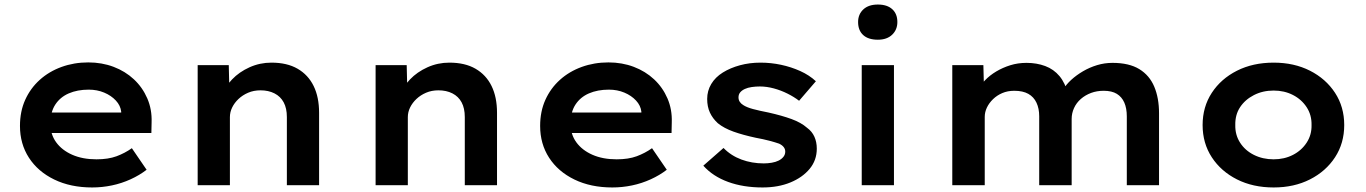

<svg xmlns="http://www.w3.org/2000/svg" viewBox="-20 -816 6017 846"><path d="M386 10Q291 10 219 -25Q147 -60 107.5 -121Q68 -182 68 -261Q68 -325 91 -376Q114 -427 155 -464Q196 -501 251 -521Q306 -541 369 -541Q429 -541 480.5 -521.5Q532 -502 570 -466.5Q608 -431 629 -382.5Q650 -334 648 -277L647 -230H166L143 -320H530L514 -302V-324Q511 -351 490.5 -373Q470 -395 439 -408Q408 -421 371 -421Q321 -421 283 -404.5Q245 -388 223.5 -355Q202 -322 202 -272Q202 -224 227.5 -189Q253 -154 298.5 -134Q344 -114 405 -114Q457 -114 493.5 -127.5Q530 -141 561 -163L626 -68Q595 -44 555.5 -26Q516 -8 473 1Q430 10 386 10Z M851 0V-529H988L991 -405L957 -395Q971 -433 1002.5 -466Q1034 -499 1079.5 -519.5Q1125 -540 1176 -540Q1245 -540 1291.5 -513Q1338 -486 1362 -437Q1386 -388 1386 -319V0H1244V-300Q1244 -339 1230 -365Q1216 -391 1189.5 -404.5Q1163 -418 1128 -418Q1098 -418 1073.5 -407.5Q1049 -397 1031 -380Q1013 -363 1003 -342.5Q993 -322 993 -300V0H923Q895 0 877 0Q859 0 851 0Z M1635 0V-529H1772L1775 -405L1741 -395Q1755 -433 1786.5 -466Q1818 -499 1863.5 -519.5Q1909 -540 1960 -540Q2029 -540 2075.5 -513Q2122 -486 2146 -437Q2170 -388 2170 -319V0H2028V-300Q2028 -339 2014 -365Q2000 -391 1973.5 -404.5Q1947 -418 1912 -418Q1882 -418 1857.5 -407.5Q1833 -397 1815 -380Q1797 -363 1787 -342.5Q1777 -322 1777 -300V0H1707Q1679 0 1661 0Q1643 0 1635 0Z M2678 10Q2583 10 2511 -25Q2439 -60 2399.5 -121Q2360 -182 2360 -261Q2360 -325 2383 -376Q2406 -427 2447 -464Q2488 -501 2543 -521Q2598 -541 2661 -541Q2721 -541 2772.5 -521.5Q2824 -502 2862 -466.5Q2900 -431 2921 -382.5Q2942 -334 2940 -277L2939 -230H2458L2435 -320H2822L2806 -302V-324Q2803 -351 2782.5 -373Q2762 -395 2731 -408Q2700 -421 2663 -421Q2613 -421 2575 -404.5Q2537 -388 2515.5 -355Q2494 -322 2494 -272Q2494 -224 2519.5 -189Q2545 -154 2590.5 -134Q2636 -114 2697 -114Q2749 -114 2785.5 -127.5Q2822 -141 2853 -163L2918 -68Q2887 -44 2847.5 -26Q2808 -8 2765 1Q2722 10 2678 10Z M3340 10Q3255 10 3188 -14.5Q3121 -39 3079 -86L3168 -164Q3201 -130 3247 -113Q3293 -96 3345 -96Q3363 -96 3380.5 -99Q3398 -102 3411 -108.5Q3424 -115 3432 -125Q3440 -135 3440 -148Q3440 -170 3413 -183Q3396 -189 3369.5 -196Q3343 -203 3310 -209Q3254 -221 3212 -236Q3170 -251 3143 -273Q3120 -294 3108 -320Q3096 -346 3096 -380Q3096 -416 3114 -446Q3132 -476 3165 -496.5Q3198 -517 3240.5 -528.5Q3283 -540 3331 -540Q3377 -540 3421.5 -530.5Q3466 -521 3506 -503Q3546 -485 3575 -458L3501 -372Q3479 -389 3450 -403.5Q3421 -418 3389.5 -426.5Q3358 -435 3328 -435Q3310 -435 3292.5 -432.5Q3275 -430 3262 -424Q3249 -418 3241.5 -409Q3234 -400 3234 -387Q3234 -376 3239.5 -367.5Q3245 -359 3255 -353Q3270 -343 3298 -335.5Q3326 -328 3367 -320Q3425 -307 3467.5 -291.5Q3510 -276 3536 -253Q3558 -237 3568.5 -213.5Q3579 -190 3579 -161Q3579 -110 3547.5 -72Q3516 -34 3462.5 -12Q3409 10 3340 10Z M3777 0V-529H3919V0ZM3848 -641Q3806 -641 3783.5 -661.5Q3761 -682 3761 -719Q3761 -753 3784 -774.5Q3807 -796 3848 -796Q3889 -796 3911.5 -775.5Q3934 -755 3934 -719Q3934 -685 3911 -663Q3888 -641 3848 -641Z M4176 0V-529H4313L4316 -412L4287 -416Q4299 -440 4320 -462Q4341 -484 4369.5 -501Q4398 -518 4431.5 -528.5Q4465 -539 4503 -539Q4548 -539 4585.5 -525Q4623 -511 4648.5 -480.5Q4674 -450 4686 -401L4656 -405L4664 -421Q4678 -444 4700.5 -464.5Q4723 -485 4752 -502Q4781 -519 4814 -529Q4847 -539 4882 -539Q4955 -539 5000 -511.5Q5045 -484 5066 -434Q5087 -384 5087 -317V0H4945V-303Q4945 -339 4934 -364Q4923 -389 4901 -402.5Q4879 -416 4843 -416Q4813 -416 4787.5 -406.5Q4762 -397 4742.5 -380Q4723 -363 4712.5 -340Q4702 -317 4702 -292V0H4559V-304Q4559 -338 4547 -363.5Q4535 -389 4511 -402.5Q4487 -416 4449 -416Q4420 -416 4396.5 -406Q4373 -396 4355.5 -379Q4338 -362 4328.5 -342Q4319 -322 4319 -301V0Z M5592 10Q5501 10 5430.5 -25.5Q5360 -61 5319.5 -123Q5279 -185 5279 -265Q5279 -345 5319.5 -407Q5360 -469 5430.5 -504.5Q5501 -540 5592 -540Q5682 -540 5752 -504.5Q5822 -469 5862.5 -407Q5903 -345 5903 -265Q5903 -185 5862.5 -123Q5822 -61 5752 -25.5Q5682 10 5592 10ZM5592 -114Q5639 -114 5677 -133.5Q5715 -153 5737.5 -187.5Q5760 -222 5759 -265Q5760 -309 5737.5 -343.5Q5715 -378 5677 -397.5Q5639 -417 5592 -417Q5544 -417 5505 -397Q5466 -377 5444 -343.5Q5422 -310 5423 -265Q5422 -222 5444 -187.5Q5466 -153 5505 -133.5Q5544 -114 5592 -114Z"/></svg>

Font: Lexend Exa SemiBold
Style: Regular
Weight: 600
Designer: Bonnie Shaver-Troup, Thomas Jockin
Foundry: Lexend
Version: Version 1.007